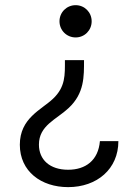

<svg xmlns="http://www.w3.org/2000/svg" viewBox="-20 -624 548 761"><path d="M313 -385.7H237.3C237.3 -327.6 240.2 -279.8 189.9 -232.4C143.6 -188.5 58.6 -155.8 58.6 -50.3C58.6 55.2 143.1 117.7 250 117.7C364.3 117.7 449.2 45.9 449.2 -64.5H376C369.6 11.7 319.3 48.8 250 48.8C177.7 48.8 134.3 9.3 134.3 -50.8C134.3 -127 203.1 -149.9 252 -195.8C314.9 -254.4 313 -321.3 313 -385.7ZM215.8 -539.6C215.8 -503.9 244.1 -475.6 279.8 -475.6C315.4 -475.6 343.3 -503.9 343.3 -539.6C343.3 -575.2 315.4 -603.5 279.8 -603.5C244.1 -603.5 215.8 -575.2 215.8 -539.6Z"/></svg>

Font: Faust Sans
Style: Regular
Weight: 400
Designer: Andreas Faust
Version: Version 1.003;Glyphs 3.1.2 (3151)